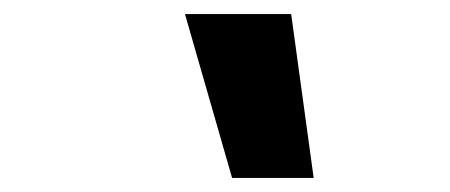

<svg xmlns="http://www.w3.org/2000/svg" viewBox="-20 -753 640 273"><path d="M310 -500 243 -733H394L426 -500Z"/></svg>

Font: Geist Mono SemiBold
Style: Italic
Weight: 600
Italic angle: -12°
Monospace: yes
Designer: Basement.studio, Andrés Briganti, Mateo Zaragoza
Foundry: Basement.studio, Vercel, Andrés Briganti, Guido Ferreyra, Mateo Zaragoza
Version: Version 1.500; ttfautohint (v1.8.4.7-5d5b)